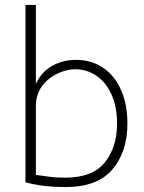

<svg xmlns="http://www.w3.org/2000/svg" viewBox="-20 -747 584 776"><path d="M147 3Q108 -3 83 -10V-727H125V-408Q148 -457 191 -481Q234 -505 287 -505Q350 -505 397 -473Q444 -441 469.5 -382.5Q495 -324 495 -248Q495 -134 434.5 -62.5Q374 9 245 9Q195 9 147 3ZM453 -247Q453 -316 430.5 -365.5Q408 -415 369.5 -441Q331 -467 284 -467Q258 -467 231.5 -457.5Q205 -448 183 -432Q130 -393 125 -329V-40L185 -32Q204 -29 244 -29Q354 -29 403.5 -90.5Q453 -152 453 -247Z"/></svg>

Font: Bellota Light
Style: Regular
Weight: 300
Designer: Kemie Guaida
Foundry: Kemie Guaida
Version: Version 4.001